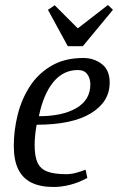

<svg xmlns="http://www.w3.org/2000/svg" viewBox="-20 -736 470 765"><path d="M194 9Q140 9 105 -8.5Q70 -26 52.5 -62Q35 -98 35 -155Q35 -217 50.5 -279Q66 -341 99 -392Q132 -443 185 -474Q238 -505 312 -505Q354 -505 385.5 -481Q417 -457 417 -407Q417 -330 342 -284.5Q267 -239 126 -239Q122 -217 120 -196.5Q118 -176 118 -159Q118 -113 129.5 -88Q141 -63 168.5 -52.5Q196 -42 244 -42Q263 -42 283.5 -47.5Q304 -53 321 -60L328 -27Q295 -9 260.5 0Q226 9 194 9ZM135 -273Q229 -273 284.5 -305.5Q340 -338 340 -400Q340 -423 328 -440Q316 -457 290 -457Q232 -457 192.5 -409Q153 -361 135 -273ZM250 -552 171 -697 198 -715 290 -623 410 -716 430 -697 310 -552Z"/></svg>

Font: Manuale
Style: Italic
Weight: 400
Italic angle: -11°
Designer: Eduardo Tunni / Pablo Cosgaya
Foundry: Eduardo Tunni / Pablo Cosgaya
Version: Version 1.002